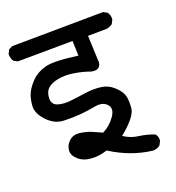

<svg xmlns="http://www.w3.org/2000/svg" viewBox="-121 -652 736 803"><g transform="rotate(-20 247.5 -251.0)"><path d="M424 57Q375 51 329.5 34Q284 17 242 -10Q207 2 171.5 -0.5Q136 -3 114 -23Q92 -43 94.5 -65.5Q97 -88 115.5 -104.5Q134 -121 164 -116.5Q194 -112 213.5 -103Q233 -94 254 -85Q287 -101 309.5 -133Q332 -165 313.5 -185.5Q295 -206 260 -199.5Q225 -193 191.5 -190Q158 -187 117 -188.5Q76 -190 44 -224Q12 -258 14 -290Q16 -322 26 -344.5Q36 -367 59.5 -391.5Q83 -416 121.5 -427Q160 -438 267 -423L265 -489L21 -487L4 -496Q-6 -510 -5 -529L4 -547L21 -555L426 -559L443 -550Q454 -535 452 -517L443 -499Q430 -490 417 -488L333 -487L338 -367Q334 -334 295 -342Q262 -354 225 -360Q188 -366 156.5 -360.5Q125 -355 108.5 -340.5Q92 -326 91 -297.5Q90 -269 115.5 -261Q141 -253 177.5 -257.5Q214 -262 245.5 -266.5Q277 -271 309.5 -267Q342 -263 366.5 -240.5Q391 -218 397 -196.5Q403 -175 399.5 -139.5Q396 -104 324 -45Q353 -25 388.5 -20.5Q424 -16 457 -3Q468 9 466 28L457 46Q444 57 424 57Z"/></g></svg>

Font: NaniFont Regular
Style: Regular
Weight: 400
Designer: Nanigashitei
Version: Version 1.036